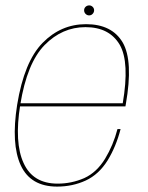

<svg xmlns="http://www.w3.org/2000/svg" viewBox="-20 -687 548 711"><path d="M191.5 4 193.5 -7Q102 -7 67.5 -83Q32.5 -158.5 55 -299Q80 -454 145.5 -520.5Q210.5 -586.5 296.5 -586.5Q385 -586.5 423.5 -521Q460.5 -456.5 434.5 -304.5H51L49 -293H444.5Q445.5 -298 446 -301.5Q474 -461 434.5 -529.5Q394.5 -597.5 298.5 -597.5Q205.5 -597.5 137.5 -528Q69.5 -458.5 43.5 -299Q20.5 -153.5 57 -74.5Q93.5 4 191.5 4ZM193.5 -7 191.5 4Q248.5 4 297.5 -18.5Q346 -41 378.5 -93Q410 -144.5 426.5 -209H415Q399.5 -149.5 369 -99Q338 -48.5 292 -27.5Q245 -7 193.5 -7ZM310 -630Q318 -630 323.2 -635.8Q328.5 -641.5 328.5 -649Q328.5 -656.5 323 -661.8Q317.5 -667 310.5 -667Q302.5 -667 297 -661.8Q291.5 -656.5 291.5 -649Q291.5 -641 297 -635.5Q302.5 -630 310 -630Z"/></svg>

Font: Anybody Thin Thin
Style: Italic
Weight: 250
Italic angle: -10°
Version: Version 1.113;gftools[0.9.25]